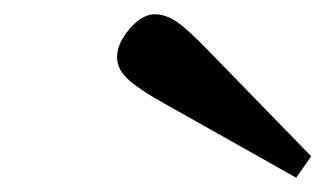

<svg xmlns="http://www.w3.org/2000/svg" viewBox="-20 -760 456 269"><path d="M144 -680Q144 -699 161.5 -719.5Q179 -740 197 -740Q212 -740 227.5 -729.5Q243 -719 271 -690L416 -541L395 -511L212 -614Q179 -632 161.5 -647Q144 -662 144 -680Z"/></svg>

Font: Lingua Franca
Style: Bold Italic
Weight: 700
Italic angle: -13°
Version: Version 1.19